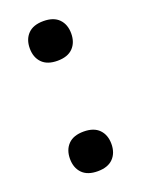

<svg xmlns="http://www.w3.org/2000/svg" viewBox="-104 -549 442 601"><g transform="rotate(-20 117.0 -248.0)"><path d="M168.5 -384Q151 -366 117 -366Q83 -366 65.5 -384Q48 -402 48 -432Q48 -462 65.5 -480Q83 -498 117 -498Q151 -498 168.5 -480Q186 -462 186 -432Q186 -402 168.5 -384ZM168.5 -16Q151 2 117 2Q83 2 65.5 -16Q48 -34 48 -64Q48 -94 65.5 -112Q83 -130 117 -130Q151 -130 168.5 -112Q186 -94 186 -64Q186 -34 168.5 -16Z"/></g></svg>

Font: Cazoo Sans
Style: Regular
Weight: 400
Designer: Jonathan Barnbrook, Julián Moncada
Foundry: Barnbrook Fonts
Version: Version 2.000;Glyphs 3.3 (3337)